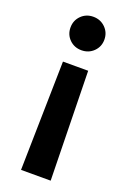

<svg xmlns="http://www.w3.org/2000/svg" viewBox="-143 -592 562 835"><g transform="rotate(20 138.5 -174.5)"><path d="M69.8 192.4 80.1 -312.5H196.8L207 192.4ZM138.2 -386.2Q105 -386.2 82.5 -408.4Q60.1 -430.7 60.1 -463.4Q60.1 -496.1 82.5 -518.6Q105 -541 138.2 -541Q171.4 -541 194.1 -518.6Q216.8 -496.1 216.8 -463.4Q216.8 -430.7 194.1 -408.4Q171.4 -386.2 138.2 -386.2Z"/></g></svg>

Font: Inter 24pt SemiBold
Style: Regular
Weight: 600
Designer: Rasmus Andersson
Foundry: rsms
Version: Version 4.001;git-66647c0bb